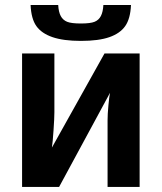

<svg xmlns="http://www.w3.org/2000/svg" viewBox="-20 -740 640 760"><path d="M195.3 -528.3V-295.9Q195.3 -273.4 191.9 -224.1Q188.5 -174.8 185.5 -155.8L393.6 -528.3H532.7V0H405.8V-263.7Q405.8 -288.1 409.2 -323.7Q412.6 -359.4 415.5 -372.6L213.9 0H67.4V-528.3ZM300.3 -578.1Q231 -578.1 187.7 -593Q144.5 -607.9 124 -636.7Q103.5 -665.5 101.1 -720.2H210.4Q211.9 -692.4 220.5 -676.5Q229 -660.6 245.6 -653.8Q262.2 -647 300.3 -647Q337.9 -647 354.5 -653.8Q371.1 -660.6 379.4 -676.8Q387.7 -692.9 389.2 -720.2H498.5Q496.1 -666 475.8 -637Q455.6 -607.9 413.1 -593Q370.6 -578.1 300.3 -578.1Z"/></svg>

Font: Cousine
Style: Bold
Weight: 700
Monospace: yes
Designer: Steve Matteson
Foundry: Ascender Corporation
Version: Version 1.20